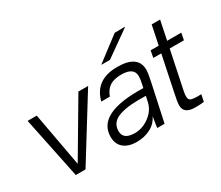

<svg xmlns="http://www.w3.org/2000/svg" viewBox="-129 -1073 1615 1401"><g transform="rotate(-30 678.0 -372.0)"><path d="M573 -518 252 0H170L63 -518H140L223 -64L491 -518Z M825 -532Q1000 -532 1000 -408Q1000 -380 985 -311L918 0H856L870 -92Q847 -41 795 -13.5Q743 14 677 14Q609 14 569 -19Q529 -52 529 -114Q529 -314 914 -303L920 -330Q929 -371 929 -395Q929 -469 823 -469Q762 -469 726 -446Q690 -423 671 -371H599Q640 -532 825 -532ZM600 -121Q600 -49 698 -49Q762 -49 818.5 -90.5Q875 -132 890 -192L902 -245Q832 -247 780.5 -243Q729 -239 686.5 -226Q644 -213 622 -187Q600 -161 600 -121ZM735 -603 736 -606 935 -757 1021 -758 1019 -754 806 -603Z M1158 -135Q1146 -78 1164 -63.5Q1182 -49 1258 -53L1246 5Q1215 9 1172 9Q1077 9 1077 -62Q1077 -91 1094 -168L1154 -457H1087L1098 -515H1166L1199 -675H1270L1237 -515H1356L1345 -457H1225Z"/></g></svg>

Font: Nacelle Light
Style: Italic
Weight: 300
Italic angle: -12°
Designer: Sora Sagano
Foundry: Sora Sagano
Version: Version 1.000;FEAKit 1.0